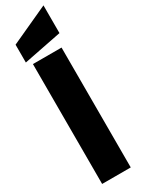

<svg xmlns="http://www.w3.org/2000/svg" viewBox="-255 -995 745 1016"><g transform="rotate(-30 117.5 -487.0)"><path d="M30.3 0V-732.4H205.1V0ZM2 -758.3V-867.2L233.9 -973.6V-804.2Z"/></g></svg>

Font: Anton SC
Style: Regular
Weight: 400
Designer: Vernon Adams
Foundry: Vernon Adams
Version: Version 2.116; ttfautohint (v1.8.4.7-5d5b)